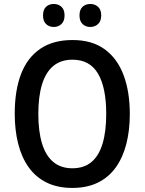

<svg xmlns="http://www.w3.org/2000/svg" viewBox="-20 -924 718 954"><path d="M625 -357.9Q625 -276.4 607.7 -208.7Q590.3 -141.1 555.4 -92.3Q520.5 -43.5 466.6 -16.8Q412.6 9.8 339.8 9.8Q265.6 9.8 211.4 -17.1Q157.2 -43.9 122.3 -93Q87.4 -142.1 70.3 -209.7Q53.2 -277.3 53.2 -358.9Q53.2 -474.6 84.7 -556.4Q116.2 -638.2 180.2 -681.6Q244.1 -725.1 340.3 -725.1Q437.5 -725.1 500.5 -679Q563.5 -632.8 594.2 -550.3Q625 -467.8 625 -357.9ZM170.4 -357.9Q170.4 -272 188.7 -211.4Q207 -150.9 244.6 -119.4Q282.2 -87.9 339.4 -87.9Q397.5 -87.9 434.6 -119.1Q471.7 -150.4 489.7 -210.7Q507.8 -271 507.8 -357.9Q507.8 -488.8 467 -558.1Q426.3 -627.4 340.3 -627.4Q282.2 -627.4 244.6 -595.9Q207 -564.5 188.7 -504.4Q170.4 -444.3 170.4 -357.9ZM193.8 -847.2Q193.8 -876.5 209 -890.4Q224.1 -904.3 247.1 -904.3Q270 -904.3 285.4 -890.1Q300.8 -876 300.8 -847.2Q300.8 -819.3 285.4 -804.7Q270 -790 247.1 -790Q224.1 -790 209 -804.4Q193.8 -818.8 193.8 -847.2ZM375 -847.2Q375 -876.5 390.4 -890.4Q405.8 -904.3 428.7 -904.3Q451.7 -904.3 467.3 -890.1Q482.9 -876 482.9 -847.2Q482.9 -819.3 467.3 -804.7Q451.7 -790 428.7 -790Q405.3 -790 390.1 -804.7Q375 -819.3 375 -847.2Z"/></svg>

Font: Open Sans SemiCondensed SemiBold
Style: Regular
Weight: 600
Width: 4
Designer: Monotype Design Team
Foundry: Monotype Imaging Inc.
Version: Version 3.000